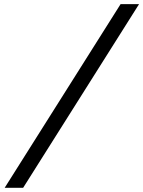

<svg xmlns="http://www.w3.org/2000/svg" viewBox="-20 -806 686 919"><path d="M2.4 92.8 557.1 -786.1H645.5L90.8 92.8Z"/></svg>

Font: Cascadia Code NF SemiLight
Style: Italic
Weight: 350
Italic angle: -10°
Monospace: yes
Designer: Aaron Bell
Foundry: Saja Typeworks
Version: Version 2404.023; ttfautohint (v1.8.4)